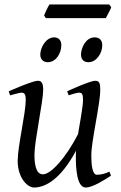

<svg xmlns="http://www.w3.org/2000/svg" viewBox="-20 -818 539 858"><path d="M132 20C182 20 251 -16 320 -145C319 -142 319 -129 319 -112C319 -64 324 20 363 20C394 20 447 -14 476 -33L469 -51C454 -44 435 -37 413 -37C393 -37 388 -79 388 -124C388 -187 428 -354 428 -416C428 -444 425 -457 406 -457C381 -457 280 -410 280 -410L287 -392C291 -394 325 -404 333 -404C347 -404 351 -397 351 -371C351 -338 331 -237 329 -219C275 -114 208 -39 172 -39C138 -39 134 -91 134 -128C134 -186 173 -366 173 -416C173 -451 163 -457 149 -457C126 -457 33 -416 19 -410L25 -392C33 -394 69 -404 75 -404C89 -404 95 -398 95 -371C95 -313 59 -163 59 -100C59 -21 104 20 132 20ZM222 -651C185 -651 160 -605 160 -574C160 -547 180 -540 193 -540C232 -540 254 -582 254 -616C254 -642 238 -651 222 -651ZM403 -651C362 -651 342 -602 342 -574C342 -559 349 -540 375 -540C412 -540 437 -581 437 -616C437 -644 418 -651 403 -651ZM477 -786 468 -798H201C191 -783 177 -749 177 -749L185 -737H453C470 -771 472 -771 477 -786Z"/></svg>

Font: Temporarium
Style: Italic
Weight: 400
Italic angle: -7°
Version: Version 1.1